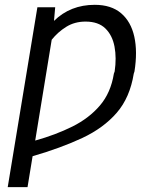

<svg xmlns="http://www.w3.org/2000/svg" viewBox="-20 -558 656 781"><path d="M199.6 -473Q266.3 -538.4 365.4 -538.4Q432.5 -538.4 472.7 -504.1Q512.8 -469.8 526.3 -408.9Q539.8 -348 527 -267.4L524.1 -258.5Q508.5 -161.2 454.9 -99.3Q401.3 -37.3 314.5 3.4Q227.6 44 112.6 77.4L92 203.1H11.4L132.1 -528.4H204.5ZM123.2 13.8Q206.7 -9.6 274.5 -43.3Q342.3 -77.1 386.5 -128.9Q430.8 -180.8 443.2 -258.5L446.4 -267.4Q454.5 -322.4 445.8 -368.4Q437.1 -414.4 408.6 -442.3Q380 -470.2 328.1 -470.2Q283.7 -470.2 249.5 -448.9Q215.2 -427.6 190.3 -396.3Z"/></svg>

Font: Inter Light  BETA
Style: Italic
Weight: 300
Italic angle: 9.39999°
Designer: Rasmus Andersson
Foundry: rsms
Version: Version 3.011;git-f93a4a705